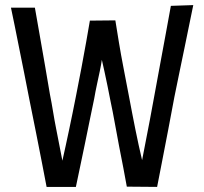

<svg xmlns="http://www.w3.org/2000/svg" viewBox="-20 -732 800 754"><path d="M278 2H163Q156 -37 145 -91.5Q134 -146 121.5 -211Q109 -276 95 -343Q85 -395 75 -445Q65 -495 55.5 -542Q46 -589 38 -629.5Q30 -670 23 -702H117Q127 -646 137 -588Q147 -530 157 -473.5Q167 -417 176 -362Q183 -327 188.5 -293Q194 -259 200.5 -226.5Q207 -194 213 -162.5Q219 -131 225 -101Q231 -127 237.5 -157.5Q244 -188 251 -220.5Q258 -253 265 -288Q272 -323 279 -358Q290 -413 300 -466.5Q310 -520 318.5 -567.5Q327 -615 333 -651L433 -652Q439 -614 447 -565.5Q455 -517 465.5 -463Q476 -409 487 -351Q493 -320 499 -288Q505 -256 511.5 -224.5Q518 -193 524.5 -162.5Q531 -132 538 -103Q544 -135 552 -175.5Q560 -216 569 -263.5Q578 -311 587 -361Q598 -420 609 -480.5Q620 -541 631 -599.5Q642 -658 651 -709L739 -712Q732 -678 723.5 -636.5Q715 -595 705.5 -548.5Q696 -502 685.5 -452Q675 -402 665 -352Q653 -286 640.5 -222Q628 -158 617 -100.5Q606 -43 597 2L478 1Q472 -34 464 -74.5Q456 -115 447.5 -159Q439 -203 431 -248Q423 -293 414 -335Q408 -367 402 -395.5Q396 -424 390.5 -450Q385 -476 380 -497Q377 -477 372 -453Q367 -429 361 -401.5Q355 -374 350 -345Q341 -303 332 -258Q323 -213 313.5 -167.5Q304 -122 295 -79Q286 -36 278 2Z"/></svg>

Font: Truculenta Medium
Style: Regular
Weight: 500
Version: Version 1.002